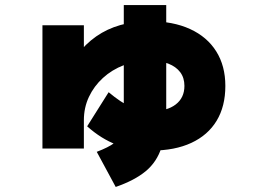

<svg xmlns="http://www.w3.org/2000/svg" viewBox="-20 -648 1040 760"><path d="M148 -60V-548H312V-324H226Q250 -384 284 -429Q318 -474 361 -504Q404 -534 457 -549Q510 -564 572 -564Q665 -564 732.5 -533Q800 -502 836 -444.5Q872 -387 872 -308Q872 -227 837.5 -170Q803 -113 737.5 -82.5Q672 -52 580 -52Q503 -52 442 -75Q381 -98 325 -148L410 -283Q459 -242 497 -225Q535 -208 580 -208Q641 -208 675.5 -234.5Q710 -261 710 -308Q710 -340 693.5 -362Q677 -384 646.5 -396Q616 -408 572 -408Q517 -408 470 -390Q423 -372 387.5 -339.5Q352 -307 332 -264.5Q312 -222 312 -172V-60ZM363 -47Q410 -65 432.5 -82Q455 -99 462.5 -129Q470 -159 470 -212V-628H638V-212Q638 -123 619.5 -65Q601 -7 557 29.5Q513 66 438 92Z"/></svg>

Font: M PLUS 1 Black
Style: Regular
Weight: 900
Designer: Coji Morishita
Foundry: UNDERFOREST DESIGN
Version: Version 1.001